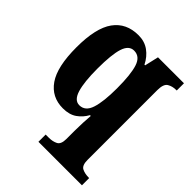

<svg xmlns="http://www.w3.org/2000/svg" viewBox="-216 -667 1014 1014"><g transform="rotate(45 291.0 -160.0)"><path d="M247 226V172H271Q299 172 320 161.5Q341 151 341 111V50Q341 21 342.5 -11.5Q344 -44 346 -66H340Q322 -33 291.5 -11.5Q261 10 213 10Q129 10 82.5 -57Q36 -124 36 -269Q36 -413 84 -479.5Q132 -546 223 -546Q269 -546 302 -522Q335 -498 355 -458H360L378 -536H572V-482H568Q540 -482 519 -469.5Q498 -457 498 -411V110Q498 151 518.5 161.5Q539 172 569 172H572V226ZM263 -63Q307 -63 324 -115.5Q341 -168 341 -267Q341 -371 324.5 -421.5Q308 -472 264 -472Q226 -472 210 -422.5Q194 -373 194 -268Q194 -168 210 -115.5Q226 -63 263 -63Z"/></g></svg>

Font: Noto Serif Lao Condensed ExtraBold
Style: Regular
Weight: 800
Width: 3
Designer: Monotype Design Team
Foundry: Monotype Imaging Inc.
Version: Version 2.003; ttfautohint (v1.8.4.7-5d5b)